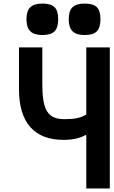

<svg xmlns="http://www.w3.org/2000/svg" viewBox="-20 -1057 640 1077"><path d="M464 -299H458.5Q412.5 -272.5 336 -272.5Q213.5 -272.5 150 -344.2Q86.5 -416 86.5 -556.5V-791H217.5V-582.5Q217.5 -511 228.5 -469.5Q239.5 -428 266 -408.2Q292.5 -388.5 340.5 -388.5Q384 -388.5 411.8 -394.2Q439.5 -400 464 -414.5V-791H596V0H464ZM128.5 -949Q128.5 -996 150 -1016.5Q171.5 -1037 218 -1037Q265.5 -1037 286 -1016.8Q306.5 -996.5 306.5 -949Q306.5 -902 286 -881.2Q265.5 -860.5 218 -860.5Q171.5 -860.5 150 -881.5Q128.5 -902.5 128.5 -949ZM365.5 -949Q365.5 -996 387 -1016.5Q408.5 -1037 455 -1037Q503 -1037 523.2 -1016.8Q543.5 -996.5 543.5 -949Q543.5 -902 523 -881.2Q502.5 -860.5 455 -860.5Q408.5 -860.5 387 -881.5Q365.5 -902.5 365.5 -949Z"/></svg>

Font: JuliaMono
Style: Bold
Weight: 700
Monospace: yes
Designer: cormullion
Foundry: corm
Version: Version 0.055; ttfautohint (v1.8.4)